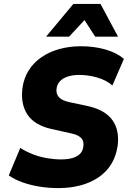

<svg xmlns="http://www.w3.org/2000/svg" viewBox="-20 -953 662 984"><path d="M279 11Q230 11 183 3.5Q136 -4 95.5 -18.5Q55 -33 25 -54L84 -195Q113 -176 148 -162.5Q183 -149 220.5 -142.5Q258 -136 293 -136Q328 -136 352.5 -143.5Q377 -151 391 -165.5Q405 -180 407 -202Q410 -220 404 -233.5Q398 -247 382.5 -256Q367 -265 342 -270L243 -292Q156 -312 120.5 -366Q85 -420 95 -501Q102 -553 127.5 -593Q153 -633 193.5 -660.5Q234 -688 285.5 -702Q337 -716 395 -716Q462 -716 520 -699.5Q578 -683 615 -651L556 -515Q525 -542 479 -555.5Q433 -569 387 -569Q354 -569 328.5 -561Q303 -553 288 -537.5Q273 -522 270 -500Q266 -473 281.5 -455.5Q297 -438 333 -430L432 -409Q519 -389 556 -337.5Q593 -286 583 -206Q575 -152 550 -111.5Q525 -71 484 -43.5Q443 -16 391 -2.5Q339 11 279 11ZM216 -765 356 -933H495L585 -765H468L413 -850L334 -765Z"/></svg>

Font: Nunito Sans 10pt SemiCondensed Black
Style: Italic
Weight: 900
Width: 4
Italic angle: -9°
Designer: Vernon Adams
Foundry: Vernon Adams
Version: Version 3.101;gftools[0.9.27]